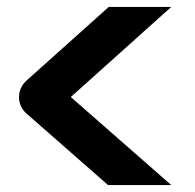

<svg xmlns="http://www.w3.org/2000/svg" viewBox="-20 -632 566 556"><path d="M295 -612 56 -398C43 -386 35 -369 35 -351C35 -332 43 -315 57 -303L293 -96H476L185 -351L476 -612Z"/></svg>

Font: Audiowide
Style: Regular
Weight: 400
Designer: Astigmatic (AOETI)
Foundry: Astigmatic (AOETI)
Version: Version 1.002